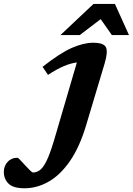

<svg xmlns="http://www.w3.org/2000/svg" viewBox="-208 -752 694 1004"><path d="M243 -99Q208.5 17 157.8 90.2Q107 163.5 46.2 198Q-14.5 232.5 -79.5 232.5Q-139 232.5 -163.5 208Q-188 183.5 -188 147.5Q-188 116.5 -168.5 94.8Q-149 73 -116.5 73Q-113 73 -101.5 85.5Q-90 98 -75 114Q-60.5 129.5 -50.2 139.8Q-40 150 -35.5 150Q-17 150 0 138Q17 126 34.8 90.5Q52.5 55 74 -16L194 -425.5Q162.5 -421.5 126.5 -406.5Q90.5 -391.5 43 -360.5L14.5 -402.5Q106.5 -475 168.2 -501.8Q230 -528.5 278.5 -528.5Q335.5 -528.5 346.2 -504.2Q357 -480 339.5 -421.5ZM108 -568.5 281 -731.5H393L466.5 -568.5H377L318.5 -652L209 -568.5Z"/></svg>

Font: Newsreader Caption SemiBold
Style: Italic
Weight: 600
Italic angle: -17°
Designer: Hugues Gentile
Foundry: Production Type
Version: Version 1.001